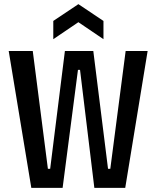

<svg xmlns="http://www.w3.org/2000/svg" viewBox="-20 -906 754 926"><path d="M131 0 22 -660H138L211 -92H222L293 -660H430L501 -92H512L586 -660H692L584 0H435L366 -569H356L282 0ZM237 -717V-805L358 -886L479 -805V-717L358 -799Z"/></svg>

Font: Bricolage Grotesque 12pt Condensed Medium
Style: Regular
Weight: 500
Width: 3
Designer: Mathieu Triay
Foundry: Atelier Triay
Version: Version 1.001; ttfautohint (v1.8.4.7-5d5b);gftools[0.9.33.de